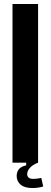

<svg xmlns="http://www.w3.org/2000/svg" viewBox="-20 -820 255 968"><path d="M43 0V-800H172V0ZM64 66Q65 43 77.5 30.5Q90 18 112 14V-11H163L172 0Q144 11 130.5 26.5Q117 42 117 58Q117 68 124 75Q131 82 148 82Q157 82 168.5 80.5Q180 79 188 77L198 120Q187 124 172 126Q157 128 144 128Q104 128 84 111Q64 94 64 66Z"/></svg>

Font: Big Shoulders Display ExtraBold
Style: Regular
Weight: 800
Designer: Patric King
Foundry: XO Type Co
Version: Version 1.000; ttfautohint (v1.8.2)